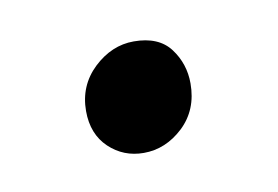

<svg xmlns="http://www.w3.org/2000/svg" viewBox="-31 -146 285 197"><g transform="rotate(-10 111.0 -47.0)"><path d="M106.5 11Q85.5 11 70.5 -3.2Q55.5 -17.5 55.5 -41.5Q55.5 -68 74.2 -85.8Q93 -103.5 116 -103.5Q142 -103.5 154 -87.5Q166 -71.5 166 -51Q166 -23.5 147.8 -6.2Q129.5 11 106.5 11Z"/></g></svg>

Font: Merriweather 60pt Light
Style: Regular
Weight: 300
Version: Version 2.100